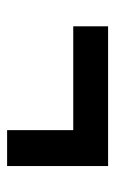

<svg xmlns="http://www.w3.org/2000/svg" viewBox="88 -530 324 540"><g transform="rotate(90 250.0 -260.0)"><path d="M346 -118V-304H54V-402H447V-118Z"/></g></svg>

Font: Noto Sans Mono ExtraCondensed
Style: Bold
Weight: 700
Width: 2
Designer: Monotype Design Team
Foundry: Monotype Imaging Inc.
Version: Version 2.014